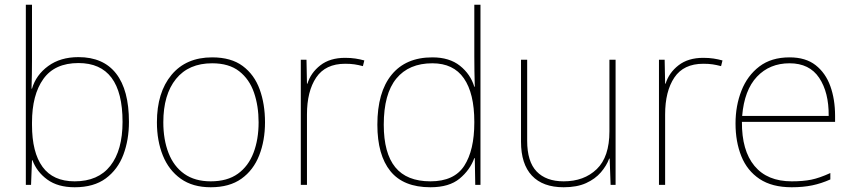

<svg xmlns="http://www.w3.org/2000/svg" viewBox="-20 -780 3604 810"><path d="M115 -525Q115 -501 114.5 -466Q114 -431 113 -406H115Q132 -464 183.5 -501.5Q235 -539 311 -539Q416 -539 470 -469.5Q524 -400 524 -266Q524 -190 500.5 -127.5Q477 -65 426.5 -27.5Q376 10 295 10Q224 10 179.5 -22.5Q135 -55 117 -104H115L111 0H89V-760H115ZM311 -514Q211 -514 163 -447Q115 -380 115 -263V-253Q115 -137 159.5 -76Q204 -15 295 -15Q394 -15 445.5 -80.5Q497 -146 497 -266Q497 -514 311 -514Z M1098 -264Q1098 -187 1073.5 -124.5Q1049 -62 998.5 -26Q948 10 869 10Q793 10 742.5 -26Q692 -62 667 -124Q642 -186 642 -264Q642 -390 703.5 -464Q765 -538 875 -538Q955 -538 1004 -501.5Q1053 -465 1075.5 -403Q1098 -341 1098 -264ZM669 -264Q669 -191 691 -134.5Q713 -78 757.5 -46.5Q802 -15 869 -15Q939 -15 983.5 -47Q1028 -79 1049.5 -135.5Q1071 -192 1071 -264Q1071 -333 1051.5 -389.5Q1032 -446 989 -479.5Q946 -513 875 -513Q776 -513 722.5 -447Q669 -381 669 -264Z M1436 -536Q1460 -536 1479.5 -533Q1499 -530 1517 -525L1511 -501Q1492 -506 1475.5 -508.5Q1459 -511 1436 -511Q1353 -511 1314 -453Q1275 -395 1275 -297V0H1249V-528H1273L1275 -427H1277Q1291 -473 1331.5 -504.5Q1372 -536 1436 -536Z M1796 10Q1682 10 1627 -58Q1572 -126 1572 -254Q1572 -391 1632 -464.5Q1692 -538 1804 -538Q1876 -538 1920.5 -502.5Q1965 -467 1981 -414H1983Q1982 -448 1981.5 -480Q1981 -512 1981 -543V-760H2007V0H1985L1983 -113H1981Q1963 -63 1919 -26.5Q1875 10 1796 10ZM1796 -15Q1896 -15 1938.5 -80.5Q1981 -146 1981 -263V-266Q1981 -386 1937 -449.5Q1893 -513 1804 -513Q1705 -513 1652 -448.5Q1599 -384 1599 -254Q1599 -134 1647.5 -74.5Q1696 -15 1796 -15Z M2577 -528V0H2556L2552 -111H2550Q2539 -81 2515 -53Q2491 -25 2452.5 -7.5Q2414 10 2358 10Q2270 10 2224 -39Q2178 -88 2178 -182V-528H2204V-186Q2204 -98 2244 -56.5Q2284 -15 2358 -15Q2444 -15 2497.5 -66.5Q2551 -118 2551 -226V-528Z M2947 -536Q2971 -536 2990.5 -533Q3010 -530 3028 -525L3022 -501Q3003 -506 2986.5 -508.5Q2970 -511 2947 -511Q2864 -511 2825 -453Q2786 -395 2786 -297V0H2760V-528H2784L2786 -427H2788Q2802 -473 2842.5 -504.5Q2883 -536 2947 -536Z M3311 -538Q3379 -538 3421 -505Q3463 -472 3483 -416.5Q3503 -361 3503 -291V-266H3110Q3109 -145 3163 -80Q3217 -15 3320 -15Q3368 -15 3402.5 -22Q3437 -29 3483 -50V-23Q3445 -6 3406.5 2Q3368 10 3320 10Q3237 10 3184.5 -25Q3132 -60 3107.5 -121Q3083 -182 3083 -259Q3083 -334 3108 -397.5Q3133 -461 3183.5 -499.5Q3234 -538 3311 -538ZM3311 -513Q3227 -513 3173.5 -456.5Q3120 -400 3111 -291H3476Q3477 -390 3436 -451.5Q3395 -513 3311 -513Z"/></svg>

Font: Noto Sans Myanmar Thin
Style: Regular
Weight: 100
Designer: Monotype Design Team
Foundry: Monotype Imaging Inc.
Version: Version 2.107; ttfautohint (v1.8.4.7-5d5b)